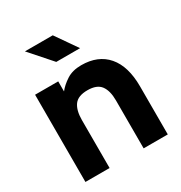

<svg xmlns="http://www.w3.org/2000/svg" viewBox="-170 -846 914 968"><g transform="rotate(-30 287.5 -361.5)"><path d="M386.7 0V-279.3Q386.7 -335.4 364.5 -365.5Q342.3 -395.5 287.6 -395.5Q232.4 -395.5 210.4 -365.5Q188.5 -335.4 188.5 -279.3V0H47.9V-507.8H182.6V-449.2Q202.6 -475.1 237.3 -497.8Q272 -520.5 323.2 -520.5Q420.9 -520.5 474.1 -458.5Q527.3 -396.5 527.3 -279.3V0ZM223.1 -597.7 112.8 -722.7H274.9L361.8 -597.7Z"/></g></svg>

Font: Giphurs
Style: Bold
Weight: 700
Version: Version 0.920; ttfautohint (v1.8.4.7-5d5b)